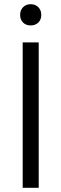

<svg xmlns="http://www.w3.org/2000/svg" viewBox="-20 -893 292 913"><path d="M164.1 -691.4V0H87.9V-691.4ZM126 -873Q148.4 -873 162.4 -858.6Q176.3 -844.2 176.3 -822.3Q176.3 -799.8 162.4 -785.9Q148.4 -772 126 -772Q103.5 -772 89.6 -785.9Q75.7 -799.8 75.7 -822.3Q75.7 -844.2 89.6 -858.6Q103.5 -873 126 -873Z"/></svg>

Font: Gidole
Style: Regular
Weight: 400
Version: Version 2.100; ttfautohint (v1.8.4.7-5d5b)